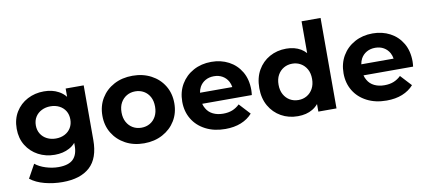

<svg xmlns="http://www.w3.org/2000/svg" viewBox="-80 -1045 3469 1551"><g transform="rotate(-10 1654.5 -270.0)"><path d="M325 202Q249 202 178.5 183.5Q108 165 61 128L123 16Q157 44 209.5 60.5Q262 77 313 77Q396 77 433.5 40Q471 3 471 -70V-94Q450 -69 421 -54Q370 -26 301 -26Q227 -26 166 -58.5Q105 -91 69 -149.5Q33 -208 33 -286Q33 -365 69 -423.5Q105 -482 166 -514Q227 -546 301 -546Q370 -546 421 -518Q455 -500 479 -470V-538H627V-90Q627 60 549 131Q471 202 325 202ZM332 -154Q373 -154 405 -170.5Q437 -187 455 -217Q473 -247 473 -286Q473 -326 455 -355.5Q437 -385 405 -401.5Q373 -418 332 -418Q292 -418 259.5 -401.5Q227 -385 208.5 -355.5Q190 -326 190 -286Q190 -247 208.5 -217Q227 -187 259.5 -170.5Q292 -154 332 -154Z M1028 8Q942 8 875.5 -28Q809 -64 771 -126.5Q733 -189 733 -269Q733 -350 771 -412.5Q809 -475 875.5 -510.5Q942 -546 1028 -546Q1113 -546 1180 -510.5Q1247 -475 1285 -412.5Q1323 -350 1323 -269Q1323 -189 1285 -126.5Q1247 -64 1180 -28Q1113 8 1028 8ZM1028 -120Q1067 -120 1098 -138Q1129 -156 1147 -189.5Q1165 -223 1165 -269Q1165 -316 1147 -349Q1129 -382 1098 -400Q1067 -418 1028 -418Q989 -418 958 -400Q927 -382 908.5 -349Q890 -316 890 -269Q890 -223 908.5 -189.5Q927 -156 958 -138Q989 -120 1028 -120Z M1694 8Q1602 8 1532.5 -28Q1463 -64 1425.5 -126.5Q1388 -189 1388 -269Q1388 -350 1425 -412.5Q1462 -475 1527 -510.5Q1592 -546 1674 -546Q1753 -546 1816.5 -512.5Q1880 -479 1917 -416.5Q1954 -354 1954 -267Q1954 -258 1953 -246.5Q1952 -235 1951 -225H1544Q1549 -204 1560 -186Q1579 -152 1615 -134.5Q1651 -117 1698 -117Q1741 -117 1773.5 -130Q1806 -143 1833 -169L1916 -79Q1879 -37 1823 -14.5Q1767 8 1694 8ZM1807 -316Q1803 -341 1792 -362Q1775 -393 1745 -410.5Q1715 -428 1675 -428Q1635 -428 1604.5 -410.5Q1574 -393 1557 -362Q1546 -341 1542 -316Z M2289 8Q2213 8 2152 -26.5Q2091 -61 2055.5 -123Q2020 -185 2020 -269Q2020 -354 2055.5 -416Q2091 -478 2152 -512Q2213 -546 2289 -546Q2357 -546 2408 -516Q2431 -502 2450 -481V-742H2606V0H2457V-62Q2437 -38 2410 -22Q2360 8 2289 8ZM2316 -120Q2354 -120 2385 -138Q2416 -156 2434.5 -189.5Q2453 -223 2453 -269Q2453 -316 2434.5 -349Q2416 -382 2385 -400Q2354 -418 2316 -418Q2277 -418 2246 -400Q2215 -382 2196.5 -349Q2178 -316 2178 -269Q2178 -223 2196.5 -189.5Q2215 -156 2246 -138Q2277 -120 2316 -120Z M3017 8Q2925 8 2855.5 -28Q2786 -64 2748.5 -126.5Q2711 -189 2711 -269Q2711 -350 2748 -412.5Q2785 -475 2850 -510.5Q2915 -546 2997 -546Q3076 -546 3139.5 -512.5Q3203 -479 3240 -416.5Q3277 -354 3277 -267Q3277 -258 3276 -246.5Q3275 -235 3274 -225H2867Q2872 -204 2883 -186Q2902 -152 2938 -134.5Q2974 -117 3021 -117Q3064 -117 3096.5 -130Q3129 -143 3156 -169L3239 -79Q3202 -37 3146 -14.5Q3090 8 3017 8ZM3130 -316Q3126 -341 3115 -362Q3098 -393 3068 -410.5Q3038 -428 2998 -428Q2958 -428 2927.5 -410.5Q2897 -393 2880 -362Q2869 -341 2865 -316Z"/></g></svg>

Font: Montserrat Z
Style: Bold
Weight: 700
Designer: Julieta Ulanovsky
Foundry: Julieta Ulanovsky
Version: Version 8.000